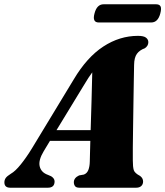

<svg xmlns="http://www.w3.org/2000/svg" viewBox="-66 -877 772 897"><path d="M138.5 -171Q112.5 -128 119.5 -99.5Q126.5 -71 158 -60L173 -53.5Q189 -43.5 189 -29.5Q189 0 157.5 0H-18Q-45.5 0 -45.5 -25Q-45.5 -36 -39.5 -45Q-33.5 -54 -15 -65.5Q5.5 -77 31.2 -109Q57 -141 83 -183.5L278.5 -506Q340 -609.5 416.5 -659.5Q493 -709.5 578.5 -709.5Q605.5 -709.5 616.2 -701Q627 -692.5 627 -680Q627 -662.5 610.5 -651.5Q586.5 -643 573.8 -625.8Q561 -608.5 560.5 -574Q560 -551 559.2 -504.2Q558.5 -457.5 557.5 -400Q556.5 -342.5 555.8 -286.2Q555 -230 554.5 -187Q554 -144 554.5 -128Q554.5 -96.5 559 -82.2Q563.5 -68 588.5 -55Q602.5 -44.5 602.5 -29Q602.5 -16 594 -8Q585.5 0 570 0H305Q290 0 284.5 -7.5Q279 -15 279 -25.5Q279 -46 303.5 -57.5L326 -61.5Q340.5 -67 346.8 -83Q353 -99 353.5 -122Q354 -137.5 354.5 -162.5Q355 -187.5 356 -219H167.5ZM323.5 -475 198 -269H357.5Q359.5 -337 361.8 -411.2Q364 -485.5 365 -539Q357 -528.5 346.8 -512.8Q336.5 -497 323.5 -475ZM375.5 -814Q386.5 -857 418 -857H663Q679 -857 684 -847.2Q689 -837.5 683 -814.5Q672 -772 640.5 -772H395.5Q364 -772 375.5 -814Z"/></svg>

Font: Fraunces 144pt Soft Black
Style: Italic
Weight: 900
Italic angle: -16°
Version: Version 1.000;[b76b70a41]